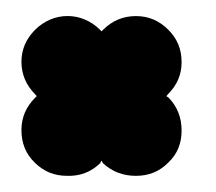

<svg xmlns="http://www.w3.org/2000/svg" viewBox="-20 -151 270 240"><path d="M23.9 -28.8C12.7 -17.6 6.8 -4.4 6.8 11.7C6.8 27.8 12.2 41.5 23.4 52.2C34.7 63.5 47.9 68.8 64 68.8C80.1 69.3 93.8 64 105 53.2L106.9 49.8L108.9 53.2C120.1 63.5 133.8 68.8 149.9 68.8C166 68.8 179.2 63.5 190.4 52.2C201.7 41.5 207 28.3 207 12.2C207 -3.9 201.7 -17.6 190.9 -28.8L188 -30.8L189.9 -33.2C201.2 -44.4 207 -57.6 207 -73.2C207 -89.4 201.7 -102.5 190.4 -113.8C179.2 -125 166 -130.9 149.9 -130.9C133.8 -130.9 120.1 -125 108.9 -113.8L106.9 -111.8L105 -113.8C82 -136.7 46.9 -136.7 23.9 -113.8C12.7 -102.5 6.8 -89.4 6.8 -73.7C6.8 -58.1 12.7 -44.4 23.9 -33.2L25.9 -30.8L23.9 -28.8Z"/></svg>

Font: Nemoy
Style: Bold
Weight: 700
Designer: BSozoo
Foundry: BSozoo
Version: Version 001.000